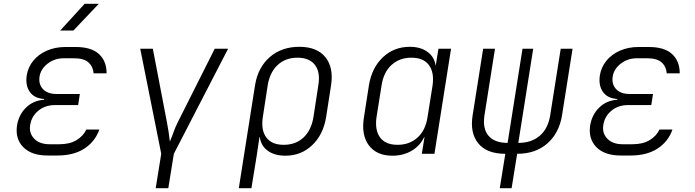

<svg xmlns="http://www.w3.org/2000/svg" viewBox="-20 -805 3640 1005"><path d="M281 9H229Q145 9 102 -34.5Q59 -78 69 -148Q78 -204 116 -241.5Q154 -279 211 -283V-287Q160 -290 136 -324Q112 -358 120 -411Q127 -454 154.5 -487.5Q182 -521 225.5 -540Q269 -559 322 -559H376Q458 -559 498 -522Q538 -485 538 -421H470Q467 -457 443 -478.5Q419 -500 367 -500H313Q266 -500 229.5 -472Q193 -444 187 -404Q181 -364 205 -338.5Q229 -313 276 -313H398L389 -255H268Q216 -255 180.5 -225.5Q145 -196 138 -151Q131 -108 159 -79Q187 -50 239 -50H291Q345 -50 380.5 -71.5Q416 -93 432 -127H500Q478 -64 422 -27.5Q366 9 281 9ZM295 -645 423 -785H497L364 -645Z M795 180 824 0 714 -550H780L854 -164Q859 -138 863 -112Q867 -86 869 -64Q879 -86 888 -112Q897 -138 910 -164L1104 -550H1174L890 0L861 180Z M1230 180 1315 -359Q1330 -452 1392 -506Q1454 -560 1547 -560Q1639 -560 1683 -506Q1727 -452 1713 -359L1687 -192Q1672 -100 1614 -45Q1556 10 1474 10Q1417 10 1381.5 -16Q1346 -42 1340 -87H1338L1324 8L1296 180ZM1465 -47Q1528 -47 1569 -85.5Q1610 -124 1621 -194L1646 -357Q1658 -426 1629 -464.5Q1600 -503 1537 -503Q1474 -503 1433 -464.5Q1392 -426 1381 -357L1356 -194Q1345 -125 1373.5 -86Q1402 -47 1465 -47Z M2034 10Q1951 10 1910.5 -44.5Q1870 -99 1885 -191L1911 -358Q1926 -450 1984 -505Q2042 -560 2125 -560Q2181 -560 2217 -534Q2253 -508 2260 -463H2261L2275 -550H2341L2254 0H2188L2202 -87H2200Q2179 -42 2135 -16Q2091 10 2034 10ZM2061 -47Q2124 -47 2166 -85.5Q2208 -124 2218 -193L2244 -356Q2254 -425 2225.5 -464Q2197 -503 2133 -503Q2071 -503 2029 -464.5Q1987 -426 1977 -356L1951 -193Q1941 -124 1969.5 -85.5Q1998 -47 2061 -47Z M2596 180 2625 0Q2528 0 2483.5 -54.5Q2439 -109 2454 -202L2509 -550H2571L2516 -202Q2505 -132 2537 -94.5Q2569 -57 2637 -57L2715 -550H2771L2693 -57Q2762 -57 2805.5 -94.5Q2849 -132 2860 -202L2915 -550H2977L2922 -202Q2907 -109 2845.5 -54.5Q2784 0 2687 0L2658 180Z M3281 9H3229Q3145 9 3102 -34.5Q3059 -78 3069 -148Q3078 -204 3116 -241.5Q3154 -279 3211 -283V-287Q3160 -290 3136 -324Q3112 -358 3120 -411Q3127 -454 3154.5 -487.5Q3182 -521 3225.5 -540Q3269 -559 3322 -559H3376Q3458 -559 3498 -522Q3538 -485 3538 -421H3470Q3467 -457 3443 -478.5Q3419 -500 3367 -500H3313Q3266 -500 3229.5 -472Q3193 -444 3187 -404Q3181 -364 3205 -338.5Q3229 -313 3276 -313H3398L3389 -255H3268Q3216 -255 3180.5 -225.5Q3145 -196 3138 -151Q3131 -108 3159 -79Q3187 -50 3239 -50H3291Q3345 -50 3380.5 -71.5Q3416 -93 3432 -127H3500Q3478 -64 3422 -27.5Q3366 9 3281 9Z"/></svg>

Font: NKDuy Mono ExtraLight
Style: Italic
Weight: 200
Italic angle: -9°
Monospace: yes
Designer: NKDuy
Foundry: NKDuy
Version: Version 2.251; ttfautohint (v1.8.4.7-5d5b)